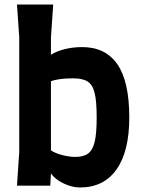

<svg xmlns="http://www.w3.org/2000/svg" viewBox="-20 -820 630 848"><path d="M551 -301Q551 -151 494.5 -71.5Q438 8 333 8Q299 8 261.5 -9.5Q224 -27 205 -54L202 0H55L65 -149V-655L55 -800H215L205 -655V-578Q230 -594 266 -603Q302 -612 343 -612Q446 -612 498.5 -536Q551 -460 551 -301ZM407 -301Q407 -373 398 -409.5Q389 -446 367 -460Q345 -474 303 -474Q238 -474 205 -461V-156Q222 -144 253.5 -135.5Q285 -127 313 -127Q350 -127 370 -142.5Q390 -158 398.5 -195Q407 -232 407 -301Z"/></svg>

Font: Farro
Style: Bold
Weight: 700
Designer: Aceler Chua
Foundry: Grayscale Limited
Version: Version 1.101